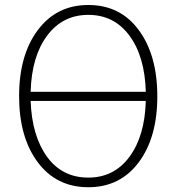

<svg xmlns="http://www.w3.org/2000/svg" viewBox="-20 -743 716 780"><path d="M57.6 -352.5Q57.6 -519.5 133.8 -621.1Q210 -722.7 338.9 -722.7Q468.8 -722.7 543.9 -620.6Q619.1 -518.6 619.1 -351.6Q619.1 -184.6 543.5 -83.5Q467.8 17.6 338.9 17.6Q209 17.6 133.3 -84Q57.6 -185.5 57.6 -352.5ZM572.3 -333H104.5Q109.4 -191.4 170.9 -106.4Q232.4 -21.5 338.9 -21.5Q443.4 -21.5 505.9 -106Q568.4 -190.4 572.3 -333ZM104.5 -370.1H572.3Q568.4 -513.7 505.9 -598.1Q443.4 -682.6 338.9 -682.6Q234.4 -682.6 171.4 -598.1Q108.4 -513.7 104.5 -370.1Z"/></svg>

Font: Gothic A1 ExtraLight
Style: Regular
Weight: 275
Designer: HanYang I&C Co.,Ltd.
Foundry: HanYang I&C Co.,Ltd.
Version: Version 2.50